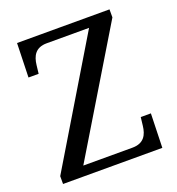

<svg xmlns="http://www.w3.org/2000/svg" viewBox="-130 -819 852 925"><g transform="rotate(-20 296.0 -357.0)"><path d="M36 0H545L550 -175H498L493 -132C488 -88 470 -50 410 -50H158L534 -673V-714H60L55 -539H107L112 -582C117 -626 135 -664 194 -664H411L36 -40Z"/></g></svg>

Font: Noto Serif Thai
Style: Regular
Weight: 400
Designer: Monotype Design Team
Foundry: Monotype Imaging Inc.
Version: Version 1.901